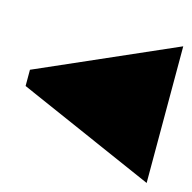

<svg xmlns="http://www.w3.org/2000/svg" viewBox="-67 -585 508 507"><g transform="rotate(15 187.5 -331.0)"><path d="M0 -353 375 -517.6V-144L0 -308.6Z"/></g></svg>

Font: ERD_A
Style: Medium
Weight: 500
Version: Version 001.000